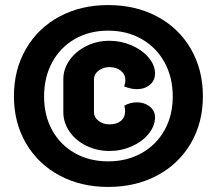

<svg xmlns="http://www.w3.org/2000/svg" viewBox="-20 -729 856 758"><path d="M35 -349Q35 -454 82.5 -536Q130 -618 214.5 -663.5Q299 -709 407 -709Q516 -709 601 -663.5Q686 -618 733.5 -536Q781 -454 781 -349Q781 -245 733.5 -163.5Q686 -82 601 -36.5Q516 9 407 9Q299 9 214.5 -36.5Q130 -82 82.5 -163.5Q35 -245 35 -349ZM662 -348Q662 -424 629.5 -483Q597 -542 539 -575Q481 -608 407 -608Q333 -608 275.5 -575Q218 -542 186 -483Q154 -424 154 -348Q154 -273 186 -215Q218 -157 275.5 -124.5Q333 -92 407 -92Q481 -92 539 -124.5Q597 -157 629.5 -215Q662 -273 662 -348ZM230 -286V-416Q230 -457 255 -492Q280 -527 321.5 -547.5Q363 -568 412 -568Q458 -568 499.5 -550Q541 -532 566.5 -502Q592 -472 592 -439Q592 -411 571.5 -394Q551 -377 520 -377Q497 -377 470 -388Q475 -401 475 -412Q475 -435 457.5 -449.5Q440 -464 412 -464Q387 -464 369 -450Q351 -436 351 -416V-286Q351 -266 369 -252Q387 -238 412 -238Q441 -238 457.5 -252Q474 -266 474 -290Q474 -300 471 -312Q494 -325 521 -325Q550 -325 571 -308.5Q592 -292 592 -266Q592 -232 567 -201Q542 -170 500.5 -151.5Q459 -133 412 -133Q363 -133 321 -153.5Q279 -174 254.5 -209.5Q230 -245 230 -286Z"/></svg>

Font: K2D ExtraBold
Style: Regular
Weight: 800
Designer: Katatrad Aksorn Co.,Ltd.
Foundry: Cadson Demak Co.,Ltd.
Version: Version 1.000; ttfautohint (v1.6)